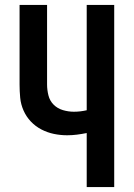

<svg xmlns="http://www.w3.org/2000/svg" viewBox="-20 -755 540 775"><path d="M330 0V-218Q310 -214 290.5 -211.5Q271 -209 251 -209Q224 -209 197.5 -214.5Q171 -220 147 -232.5Q123 -245 104.5 -264.5Q86 -284 75 -309Q64 -334 61.5 -360.5Q59 -387 59 -414V-735H170V-414Q170 -392 175.5 -370Q181 -348 196.5 -332.5Q212 -317 234 -310.5Q256 -304 278 -304Q291 -304 304 -305.5Q317 -307 330 -310V-735H441V0Z"/></svg>

Font: Iosevka SS08 Regular
Style: Bold
Weight: 700
Monospace: yes
Designer: Belleve Invis
Foundry: Belleve Invis
Version: Version 16.3.4; ttfautohint (v1.8.4)